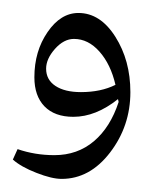

<svg xmlns="http://www.w3.org/2000/svg" viewBox="-95 -706 221 296"><path d="M0 -430.2Q-15.1 -430.2 -38.8 -439.5Q-62.5 -448.7 -75.2 -460L-67.9 -476.1Q-41 -466.8 -11.2 -466.8Q24.4 -466.8 49.8 -488.3Q75.2 -509.8 87.9 -548.8L86.9 -553.2Q52.7 -525.9 18.1 -525.9Q-10.7 -525.9 -26.4 -542Q-42 -558.1 -42 -586.9Q-42 -627 -21.7 -656.5Q-1.5 -686 25.9 -686Q59.6 -686 82.8 -649.4Q106 -612.8 106 -564Q106 -511.7 74.7 -470.9Q43.5 -430.2 0 -430.2ZM29.8 -564Q60.5 -564 83 -575.2Q75.7 -606.9 58.3 -626.5Q41 -646 19 -646Q3.4 -646 -10.3 -630.6Q-23.9 -615.2 -23.9 -600.1Q-23.9 -583 -9.5 -573.5Q4.9 -564 29.8 -564Z"/></svg>

Font: Sahl Naskh
Style: Regular
Weight: 400
Designer: Pascal Zoghbi
Version: Version 1.001